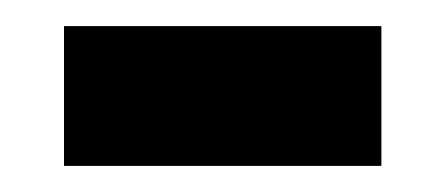

<svg xmlns="http://www.w3.org/2000/svg" viewBox="-20 -342 342 147"><path d="M29 -215H272V-322H29Z"/></svg>

Font: Noto Sans Thai Cond SemBd
Style: Regular
Weight: 600
Width: 3
Designer: Monotype Design Team
Foundry: Monotype Imaging Inc.
Version: Version 2.002